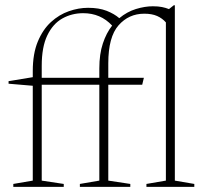

<svg xmlns="http://www.w3.org/2000/svg" viewBox="-20 -730 798 750"><path d="M229 0H32V-11.5L108 -24.5V-395L13.5 -403V-413L108 -428.5V-452.5Q108 -520 127.5 -567.2Q147 -614.5 179 -643.8Q211 -673 249 -686.2Q287 -699.5 324 -699.5Q366.5 -699.5 396.5 -687.8Q426.5 -676 446 -659Q476 -684 511 -694.8Q546 -705.5 577 -705.5Q598 -705.5 612.8 -702.5Q627.5 -699.5 640 -694.5L659 -709.5H663V-24.5L739 -11.5V0H552V-11.5L628 -24.5V-642.5Q614 -658.5 593.8 -667.5Q573.5 -676.5 543.5 -676.5Q483 -676.5 443 -631Q403 -585.5 403 -483V-426H542L535.5 -399H403V-24.5L489 -11.5V0H292V-11.5L368 -24.5V-399H143V-24.5L229 -11.5ZM143 -473V-426H368V-462.5Q368 -519 381.8 -560.2Q395.5 -601.5 418 -630Q373 -678.5 305 -678.5Q260.5 -678.5 223.5 -657.8Q186.5 -637 164.8 -591.8Q143 -546.5 143 -473Z"/></svg>

Font: Newsreader Text ExtraLight
Style: Regular
Weight: 275
Designer: Hugues Gentile
Foundry: Production Type
Version: Version 1.001